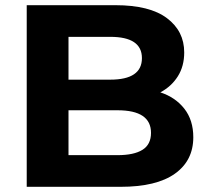

<svg xmlns="http://www.w3.org/2000/svg" viewBox="-20 -720 805 740"><path d="M83 0V-700H425Q557 -700 623.5 -650Q690 -600 690 -518Q690 -465 665.5 -426Q641 -387 598 -364Q656 -345 690.5 -301Q725 -257 725 -191Q725 -101 654 -50.5Q583 0 445 0ZM244 -122H433Q496 -122 529 -142.5Q562 -163 562 -208Q562 -295 433 -295H244ZM244 -413H405Q527 -413 527 -496Q527 -578 405 -578H244Z"/></svg>

Font: Montserrat
Style: Bold
Weight: 700
Designer: Julieta Ulanovsky
Foundry: Julieta Ulanovsky
Version: Version 9.000; ttfautohint (v1.8.4.7-5d5b)